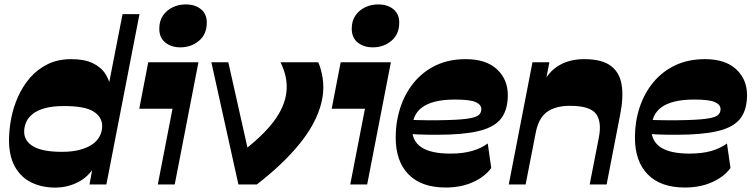

<svg xmlns="http://www.w3.org/2000/svg" viewBox="-20 -836 3406 870"><path d="M229.8 14Q171 14 123.6 -8.5Q76.3 -31 48.9 -78.4Q21.5 -125.8 20.8 -198.5Q20.8 -247 30.6 -298.9Q40.5 -350.7 62.3 -398.9Q84 -447 117.1 -484.9Q150.3 -522.7 196.5 -545.4Q242.8 -568 302.5 -568Q362.8 -568 400.8 -549.6Q438.8 -531.2 458.3 -500.1Q477.8 -469 482.5 -430.2L465 -412.7L535.3 -772H612L462 0H385.5L407 -116.5L419.8 -101.5Q389 -40.5 338.9 -13.3Q288.8 14 229.8 14ZM261 -148Q306.5 -148 340.8 -157Q375 -166 397.8 -181.6Q420.5 -197.2 431.8 -218.8Q443 -240.3 443 -264.8Q443 -306 403.5 -330.8Q364 -355.5 271 -355.5Q218.5 -355.5 183.8 -345.9Q149 -336.3 128.2 -319.6Q107.5 -303 98.5 -282.3Q89.5 -261.5 89.5 -239Q89.5 -196.7 131.1 -172.4Q172.7 -148 261 -148Z M797.2 -621.5Q756 -621.5 728.9 -643.4Q701.8 -665.3 701.8 -706Q701.8 -741.3 718.5 -765.6Q735.2 -790 762.6 -803Q790 -816 821.2 -816Q863.5 -816 890.2 -794.6Q917 -773.2 917 -733.8Q917 -680.8 881.6 -651.1Q846.2 -621.5 797.2 -621.5ZM695 0 761.7 -343.3H611L651.7 -554H879.2L771.7 0Z M1060.3 0 937.7 -554H1014.5L1107.2 -141L1074.8 -147.2Q1169 -218 1219.5 -284.7Q1270 -351.5 1277.8 -418Q1285.5 -484.5 1251 -554H1422.5Q1459.5 -461.2 1435.9 -368.6Q1412.2 -276 1337.2 -183.9Q1262.2 -91.8 1143.5 0Z M1669.2 -621.5Q1628 -621.5 1600.9 -643.4Q1573.8 -665.3 1573.8 -706Q1573.8 -741.3 1590.5 -765.6Q1607.2 -790 1634.6 -803Q1662 -816 1693.2 -816Q1735.5 -816 1762.2 -794.6Q1789 -773.2 1789 -733.8Q1789 -680.8 1753.6 -651.1Q1718.2 -621.5 1669.2 -621.5ZM1567 0 1633.7 -343.3H1483L1523.7 -554H1751.2L1643.7 0Z M1999.3 13.7Q1889.6 13.7 1831.3 -45.6Q1773 -105 1773 -212.9Q1773 -284.6 1794.1 -348.6Q1815.1 -412.7 1855.6 -462.1Q1896.1 -511.6 1955.1 -539.8Q2014 -568 2090.3 -568Q2182.3 -568 2231.6 -522.3Q2281 -476.6 2281 -405.3Q2281 -345.1 2256.3 -306.9Q2231.6 -268.6 2174.1 -249.4Q2116.6 -230.3 2016.7 -226.4Q1969.7 -225 1920.9 -225.5Q1872.1 -226 1829.1 -229.7V-293.3Q1874 -291.3 1921.5 -291Q1969 -290.7 2012.9 -292.1Q2076.9 -294.1 2108.6 -299.9Q2140.3 -305.6 2150.6 -315.9Q2161 -326.1 2161 -341.1Q2161 -362.1 2135.1 -373.5Q2109.3 -384.9 2041.7 -384.9Q1988.9 -384.9 1951.9 -375.6Q1914.9 -366.3 1891.9 -348.9Q1868.9 -331.6 1858.3 -306.6Q1847.7 -281.6 1847.7 -249.7Q1847.7 -196 1890.5 -168Q1933.3 -140 2020.6 -140Q2077.3 -140 2119 -152Q2160.7 -164 2190.1 -185.9L2206 -74.6Q2175.6 -33.7 2121.7 -10Q2067.9 13.7 1999.3 13.7Z M2285.3 0 2392.8 -554H2469.5L2444.2 -424.7L2437.5 -452Q2464 -510.5 2512.4 -539.2Q2560.7 -568 2626.7 -568Q2706.5 -568 2747 -538.2Q2787.5 -508.5 2796.7 -452.2Q2806 -396 2790 -315.7L2728.7 0H2652L2693.3 -211.8Q2707.8 -283.5 2680.6 -320Q2653.5 -356.5 2563 -356.5Q2496.3 -356.5 2458 -328.4Q2419.7 -300.3 2407 -232L2361.7 0Z M3083.3 13.7Q2973.6 13.7 2915.3 -45.6Q2857 -105 2857 -212.9Q2857 -284.6 2878.1 -348.6Q2899.1 -412.7 2939.6 -462.1Q2980.1 -511.6 3039.1 -539.8Q3098 -568 3174.3 -568Q3266.3 -568 3315.6 -522.3Q3365 -476.6 3365 -405.3Q3365 -345.1 3340.3 -306.9Q3315.6 -268.6 3258.1 -249.4Q3200.6 -230.3 3100.7 -226.4Q3053.7 -225 3004.9 -225.5Q2956.1 -226 2913.1 -229.7V-293.3Q2958 -291.3 3005.5 -291Q3053 -290.7 3096.9 -292.1Q3160.9 -294.1 3192.6 -299.9Q3224.3 -305.6 3234.6 -315.9Q3245 -326.1 3245 -341.1Q3245 -362.1 3219.1 -373.5Q3193.3 -384.9 3125.7 -384.9Q3072.9 -384.9 3035.9 -375.6Q2998.9 -366.3 2975.9 -348.9Q2952.9 -331.6 2942.3 -306.6Q2931.7 -281.6 2931.7 -249.7Q2931.7 -196 2974.5 -168Q3017.3 -140 3104.6 -140Q3161.3 -140 3203 -152Q3244.7 -164 3274.1 -185.9L3290 -74.6Q3259.6 -33.7 3205.7 -10Q3151.9 13.7 3083.3 13.7Z"/></svg>

Font: Savate ExtraLight
Style: Italic
Weight: 200
Italic angle: -11°
Designer: Max Esnée
Foundry: Plomb Type
Version: Version 2.000